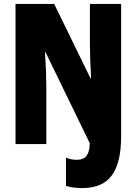

<svg xmlns="http://www.w3.org/2000/svg" viewBox="-20 -734 696 978"><path d="M399 224Q377 224 356.5 221.5Q336 219 316 213V69Q341 80 371 80Q407 80 422 58Q437 36 437 -5L212 -468H209Q213 -409 214.5 -364Q216 -319 216 -287V0H59V-714H256L441 -335H444Q438 -443 438 -509V-714H597V-39Q597 94 550 159Q503 224 399 224Z"/></svg>

Font: Noto Sans Sinhala ExtraCondensed Black
Style: Regular
Weight: 900
Width: 2
Designer: Jelle Bosma - Monotype Design Team
Foundry: Monotype Imaging Inc.
Version: Version 2.006; ttfautohint (v1.8.4.7-5d5b)